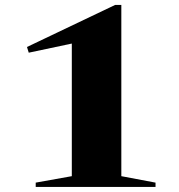

<svg xmlns="http://www.w3.org/2000/svg" viewBox="-20 -738 705 758"><path d="M263.5 -42.5V-566L93.5 -530L86.5 -552.5L434.5 -718.5H459V-42.5L594 -17V0H121V-17Z"/></svg>

Font: Newsreader 72pt
Style: Bold
Weight: 700
Designer: Hugues Gentile
Foundry: Production Type
Version: Version 1.003; ttfautohint (v1.8.3)